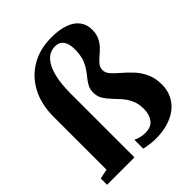

<svg xmlns="http://www.w3.org/2000/svg" viewBox="-220 -908 1046 1046"><g transform="rotate(-45 302.5 -385.0)"><path d="M368 11Q346.5 11 320.5 7.2Q294.5 3.5 282 0V-68Q294.5 -62 312 -57Q329.5 -52 351.5 -52Q396.5 -52 417.2 -80Q438 -108 438 -150Q438 -190.5 424.5 -219.8Q411 -249 391.2 -271.5Q371.5 -294 351.8 -314.2Q332 -334.5 318.5 -357Q305 -379.5 305 -408.5Q305 -433.5 314.8 -452Q324.5 -470.5 338.8 -488Q353 -505.5 367.5 -526.5Q382 -547.5 391.8 -576Q401.5 -604.5 401.5 -646Q401.5 -689.5 385 -711.8Q368.5 -734 335.5 -734Q296.5 -734 269.5 -705.2Q242.5 -676.5 228.5 -622.5Q214.5 -568.5 214.5 -491.5V0H3.5V-48.5L59.5 -60.5V-469.5Q59.5 -562.5 96.2 -633Q133 -703.5 200 -743Q267 -782.5 357 -782.5Q417.5 -782.5 459.2 -767.2Q501 -752 522.5 -723.5Q544 -695 544 -655.5Q544 -621 532.2 -597Q520.5 -573 503.2 -555.5Q486 -538 468.5 -523.5Q451 -509 439.2 -494Q427.5 -479 427.5 -459Q427.5 -438 445 -418.5Q462.5 -399 488.5 -377Q514.5 -355 540.5 -327.2Q566.5 -299.5 584 -262.2Q601.5 -225 601.5 -175Q601.5 -134 585.8 -99.8Q570 -65.5 539.8 -40.8Q509.5 -16 466.2 -2.5Q423 11 368 11Z"/></g></svg>

Font: Merriweather 60pt ExtraBold
Style: Regular
Weight: 800
Version: Version 2.100